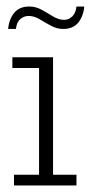

<svg xmlns="http://www.w3.org/2000/svg" viewBox="-20 -570 283 590"><path d="M23 0V-33H100V-361H18V-394H143V-33H215V0ZM174 -481Q155 -481 136.5 -491Q118 -501 101.5 -511Q85 -521 68 -521Q53 -521 42 -511Q31 -501 29 -481H5Q8 -512 24 -531Q40 -550 70 -550Q90 -550 108 -540Q126 -530 143 -519.5Q160 -509 177 -509Q191 -509 202 -519.5Q213 -530 215 -550H239Q236 -519 220 -500Q204 -481 174 -481Z"/></svg>

Font: Rokkitt ExtraLight
Style: Regular
Weight: 250
Version: Version 3.103